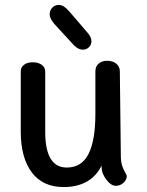

<svg xmlns="http://www.w3.org/2000/svg" viewBox="-20 -756 596 777"><path d="M493 -44Q493 -28 479.5 -16Q466 -4 449 -4Q429 -4 410 -29.5Q391 -55 391 -80V-86Q371 -44 332 -21.5Q293 1 238 1Q153 1 108.5 -58.5Q64 -118 64 -224V-467Q64 -484 77.5 -494Q91 -504 112 -504Q134 -504 148.5 -494Q163 -484 163 -467V-223Q163 -78 250 -78Q311 -78 338.5 -133.5Q366 -189 366 -294V-467Q366 -487 379 -498.5Q392 -510 414 -510Q437 -510 451 -498Q465 -486 465 -467L469 -126Q469 -102 474 -86.5Q479 -71 486 -59Q493 -47 493 -44ZM279 -573 200 -659Q181 -682 181 -697Q181 -714 191.5 -725Q202 -736 218 -736Q229 -736 239 -729.5Q249 -723 261 -709L334 -624Q350 -606 350 -589Q350 -575 340 -565Q330 -555 315 -555Q297 -555 279 -573Z"/></svg>

Font: Mali Medium
Style: Regular
Weight: 500
Version: Version 1.000; ttfautohint (v1.6)